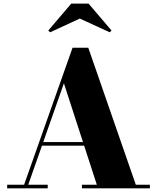

<svg xmlns="http://www.w3.org/2000/svg" viewBox="-20 -1024 854 1044"><path d="M198.5 -232V-251.5H498.5V-232ZM460 -764.5 718.5 -19.5H795V0H425.5V-19.5H506.5L327.5 -571L133.5 -19.5H239.5V0H19V-19.5H111L374.5 -764.5ZM252.5 -848.5 242.5 -858 367.5 -1004.5H461.5L586.5 -858L576.5 -848.5L414 -923Z"/></svg>

Font: Bodoni Moda 11pt ExtraBold
Style: Regular
Weight: 800
Designer: Owen Earl
Foundry: indestructible type
Version: Version 2.004